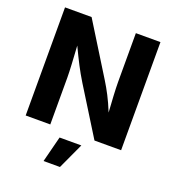

<svg xmlns="http://www.w3.org/2000/svg" viewBox="-167 -855 1097 1214"><g transform="rotate(20 382.0 -248.5)"><path d="M61 0H226.6V-316.4C226.6 -360.8 221.7 -439.5 216.3 -526.9C258.8 -438 285.6 -384.3 327.6 -315.9L523.9 0H703.1V-727.5H537.6V-399.9C537.6 -350.6 542.5 -269 547.4 -196.8C516.1 -274.9 485.8 -330.1 454.6 -380.9L239.7 -727.5H61ZM265.6 231.9H376L456.5 57.6H310.1Z"/></g></svg>

Font: Raveo
Style: Bold
Weight: 700
Designer: Jakub Foglar, Rasmus Andersson (Inter)
Foundry: Jakubfoglar.com
Version: Version 1.100;Glyphs 3.2.3 (3260)